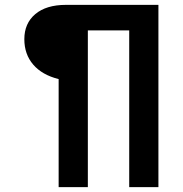

<svg xmlns="http://www.w3.org/2000/svg" viewBox="-20 -688 751 789"><path d="M631 81H511V-563H341V81H221V-363Q153 -380 116.5 -422.5Q80 -465 80 -527Q80 -592 125 -630Q170 -668 251 -668H631Z"/></svg>

Font: Madhuban Medium
Style: Regular
Weight: 500
Designer: jaikishan Patel
Foundry: MagicType
Version: Version 1.000